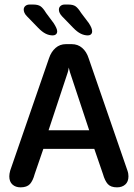

<svg xmlns="http://www.w3.org/2000/svg" viewBox="-20 -816 590 846"><path d="M70.5 9.5Q48.5 9.5 34.8 -3Q21 -15.5 21 -39Q21 -44.5 22 -51Q23 -57.5 25 -64.5L196 -559.5Q205.5 -588 224.8 -604.8Q244 -621.5 270.5 -621.5H296Q323 -621.5 342.2 -604.8Q361.5 -588 370.5 -559.5L541.5 -64.5Q544 -57.5 545 -51Q546 -44.5 546 -39Q546 -15.5 532 -3Q518 9.5 495.5 9.5Q468 9.5 455 -5Q442 -19.5 433.5 -49.5L395.5 -160H171L133 -49.5Q125 -19.5 111.8 -5Q98.5 9.5 70.5 9.5ZM194 -242H373L288.5 -497Q287 -502.5 285.5 -508.2Q284 -514 283 -518.5Q282.5 -514 281.2 -508.2Q280 -502.5 278.5 -497ZM213 -660Q196 -660 180.8 -667.8Q165.5 -675.5 148.5 -693L99 -744Q91 -752 87.8 -759.5Q84.5 -767 84.5 -773.5Q84.5 -783.5 91.8 -789.8Q99 -796 110.5 -796H126Q147.5 -796 158.8 -788.2Q170 -780.5 183 -759L216.5 -714Q232 -690 232 -678Q232 -669.5 226.5 -664.8Q221 -660 213 -660ZM367.5 -660Q351 -660 335.5 -667.8Q320 -675.5 303 -693L253.5 -744Q239.5 -759 239.5 -773.5Q239.5 -783.5 246.8 -789.8Q254 -796 265 -796H280.5Q302 -796 313 -788.2Q324 -780.5 337.5 -759L371.5 -714Q379 -702.5 382.5 -693.8Q386 -685 386 -678Q386 -669.5 380.8 -664.8Q375.5 -660 367.5 -660Z"/></svg>

Font: Sono Medium
Style: Regular
Weight: 500
Designer: Tyler Finck
Foundry: Tyler Finck
Version: Version 2.112